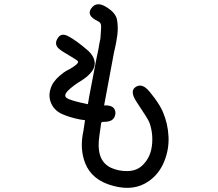

<svg xmlns="http://www.w3.org/2000/svg" viewBox="-20 -830 1040 914"><path d="M755.9 -295.9Q779.3 -241.2 782.2 -179.7Q785.2 -118.2 761.2 -60.1Q737.3 -2 688.5 32.2Q618.2 82 518.6 54.7Q418 28.3 385.7 -52.7Q358.4 -122.1 377 -206.1Q377 -206.1 384.8 -257.8Q359.4 -260.7 340.8 -265.6Q300.8 -275.4 273.4 -288.1Q234.4 -306.6 220.7 -345.7Q208 -381.8 226.6 -422.9Q241.2 -454.1 284.2 -485.4Q292 -491.2 316.4 -503.9Q354.5 -526.4 351.6 -537.1Q350.6 -542 313.5 -563.5Q270.5 -587.9 257.8 -600.6Q237.3 -621.1 254.9 -648.4Q271.5 -675.8 305.7 -657.2Q345.7 -635.7 400.4 -587.9Q412.1 -577.1 419.4 -565.4Q426.8 -553.7 429.7 -541Q441.4 -491.2 361.3 -442.4Q335.9 -427.7 308.6 -403.3Q279.3 -376 297.9 -363.3Q316.4 -350.6 398.4 -334Q404.3 -367.2 405.3 -374L439.5 -552.7Q448.2 -592.8 448.2 -593.8Q453.1 -625 458 -646.5Q459 -651.4 460.9 -688.5Q461.9 -705.1 460.9 -710.9Q459 -722.7 447.3 -728.5Q388.7 -755.9 415 -791Q440.4 -825.2 485.4 -796.9Q531.2 -769.5 537.1 -735.4Q540 -718.8 540.5 -701.2Q541 -683.6 538.6 -663.6Q536.1 -643.6 533.2 -628.9Q525.4 -593.8 525.4 -591.8Q523.4 -586.9 518.6 -558.6L475.6 -328.1Q514.6 -330.1 525.4 -309.6Q532.2 -295.9 527.8 -280.3Q523.4 -264.6 509.8 -256.8Q497.1 -250 473.6 -250Q468.8 -250 466.8 -249.5Q464.8 -249 463.4 -247.1Q461.9 -245.1 461.4 -244.1Q460.9 -243.2 460.4 -238.8Q460 -234.4 460 -232.4Q452.1 -180.7 450.2 -157.2Q443.4 -61.5 508.8 -31.2Q543 -15.6 584 -15.6Q625 -15.6 651.4 -37.1Q694.3 -73.2 702.6 -132.3Q710.9 -191.4 691.4 -246.1Q685.5 -262.7 630.9 -343.8Q592.8 -400.4 630.9 -418.9Q645.5 -425.8 660.2 -419.9Q678.7 -413.1 705.1 -377Q714.8 -364.3 715.8 -363.3Q745.1 -323.2 755.9 -295.9Z"/></svg>

Font: irohamaru Regular
Style: Regular
Weight: 400
Designer: [Source Han Sans]
Ryoko NISHIZUKA  (kana & ideographs); Paul D. Hunt (Latin, Greek & Cyrillic); Wenlong ZHANG  (bopomofo
Version: Version 1.00